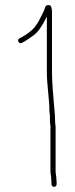

<svg xmlns="http://www.w3.org/2000/svg" viewBox="-20 -687 290 746"><path d="M176 -185V-22C176 -12.3 179 -2.4 179 8C179.7 13.3 180 18 180 22V29C180 34.3 184.7 39 190 39C195.3 39 200 34.3 200 29V22C200 17.3 199.7 12.3 199 7C199 -3.4 196 -11.9 196 -22V-184C197.1 -194.3 194 -206.1 194 -217C194 -228.5 193.3 -245.8 192 -256C192 -260 191.3 -267.3 190 -278C186.7 -320.3 182 -362.8 182 -409V-640C182 -648 181 -654.7 179 -660C176.4 -670.5 158.7 -669.4 156 -660C151 -642.6 142.8 -629.5 135 -614C129.1 -600.6 123.7 -594.5 115 -582C101.5 -564.7 76 -548 56 -538C44 -532.7 53.4 -514.7 64 -520C78.9 -526.4 98 -541.2 112 -551C124.7 -560.2 134.9 -575.1 143 -588C149.6 -597.2 155.5 -611.7 162 -622V-409C162 -356.2 172 -303.3 172 -255C172.7 -249.7 173.3 -243.3 174 -236V-217C174 -206.7 177.6 -196.3 176 -185Z"/></svg>

Font: HoneyBee
Style: UltLit
Weight: 100
Foundry: Cannot Into Space Fonts
Version: Version 0.89